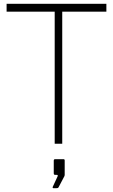

<svg xmlns="http://www.w3.org/2000/svg" viewBox="-20 -762 599 1018"><path d="M15 -742H544V-700H310V0H270V-700H15ZM260 228 285 174Q289 165 281 165H273Q268 165 266.5 163Q265 161 265 156V90Q265 82 272 82H317Q323 82 323 89V165L322 171L291 230Q289 234 286 235Q283 236 277 236H264Q261 236 259.5 233.5Q258 231 260 228Z"/></svg>

Font: Morrison Thin
Style: Regular
Weight: 100
Designer: Pablo Impallari, Rodrigo Fuenzalida (Modified by Dan O. Williams)
Version: Version 0.03;June 6, 2019;FontCreator 11.5.0.2425 64-bit; tt